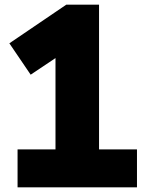

<svg xmlns="http://www.w3.org/2000/svg" viewBox="-20 -800 640 820"><path d="M565 0H55V-162H217V-552L111 -481L20 -615L263 -780H403V-162H565Z"/></svg>

Font: Tanohe Sans Black
Style: Regular
Weight: 900
Designer: Village Type and Design LLC & Cristiano Sobral
Foundry: Cooper Hewitt Smithsonian Design Museum
Version: Version 1.00;March 11, 2020;FontCreator 12.0.0.2522 64-bit; 